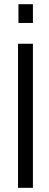

<svg xmlns="http://www.w3.org/2000/svg" viewBox="-20 -900 237 920"><path d="M66.4 -690.4H137.7V0H66.4ZM68.4 -879.9H137.7V-790H68.4Z"/></svg>

Font: Dinish Condensed
Style: Regular
Weight: 400
Width: 3
Designer: Bert Driehuis
Foundry: Playbeing
Version: Version 3.006; git-39231f3c-release